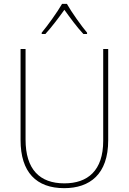

<svg xmlns="http://www.w3.org/2000/svg" viewBox="-20 -969 669 999"><path d="M328 -949H303C279 -907 228 -836 197 -799V-792H216C249 -828 288 -880 315 -918C343 -879 380 -828 414 -792H433V-799C405 -832 352 -906 328 -949ZM543 -239V-714H517V-236C517 -81 436 -15 315 -15C187 -15 113 -87 113 -243V-714H87V-240C87 -73 169 10 314 10C447 10 543 -62 543 -239Z"/></svg>

Font: Noto Sans Malayalam SemiCondensed Thin
Style: Regular
Weight: 100
Width: 4
Designer: Jelle Bosma - Monotype Design Team
Foundry: Monotype Imaging Inc.
Version: Version 2.104